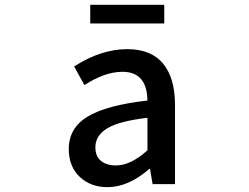

<svg xmlns="http://www.w3.org/2000/svg" viewBox="-20 -770 1040 803"><path d="M429.7 12.7Q358.4 12.7 313 -30.8Q267.6 -74.2 267.6 -146.5Q267.6 -234.4 346.2 -282.2Q424.8 -330.1 596.7 -349.6Q594.7 -469.7 492.2 -469.7Q418.9 -469.7 333 -414.1L290 -492.2Q403.3 -564.5 511.7 -564.5Q612.3 -564.5 662.1 -503.9Q711.9 -443.4 711.9 -331.1V0H618.2L607.4 -63.5H604.5Q516.6 12.7 429.7 12.7ZM464.8 -78.1Q527.3 -78.1 596.7 -141.6V-277.3Q478.5 -263.7 428.7 -233.4Q378.9 -203.1 378.9 -154.3Q378.9 -116.2 402.3 -97.2Q425.8 -78.1 464.8 -78.1ZM357.4 -671.9V-750H667V-671.9Z"/></svg>

Font: GenEi Gothic M SemiBold
Style: Regular
Weight: 500
Designer: o_tamon (Modified); [Source Han Sans]
Ryoko NISHIZUKA  (kana & ideographs); Paul D. Hunt (Latin, Greek & Cyrillic); Wenl
Version: Version 1.1a;Original Version 1.004